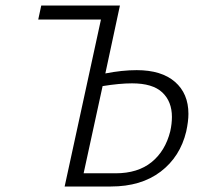

<svg xmlns="http://www.w3.org/2000/svg" viewBox="-20 -678 758 698"><path d="M665 -264Q665 -237 657 -200Q635 -108 564 -54Q493 0 383 0H215L347 -607H119L130 -658H416L363 -411Q424 -423 477 -423Q567 -423 616 -380.5Q665 -338 665 -264ZM605 -253Q605 -309 570 -342Q535 -375 460 -375Q415 -375 353 -365L284 -48H400Q481 -48 531 -88.5Q581 -129 599 -201Q605 -228 605 -253Z"/></svg>

Font: Ysabeau Infant Semilight
Style: Italic
Weight: 300
Italic angle: -12°
Designer: Christian Thalmann (Catharsis Fonts)
Version: Version 0.003